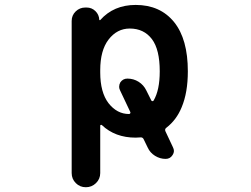

<svg xmlns="http://www.w3.org/2000/svg" viewBox="-20 -577 1040 794"><path d="M276.4 138.7V-490.2Q276.4 -513.7 293 -529.8Q309.6 -545.9 333 -545.9H337.9Q359.4 -545.9 374.5 -531.2Q389.6 -516.6 390.6 -495.1Q390.6 -494.1 392.1 -493.7Q393.6 -493.2 394.5 -494.1Q450.2 -556.6 541 -556.6Q642.6 -556.6 700.2 -485.4Q756.8 -415 756.8 -282.2Q756.8 -194.3 731.4 -133.8Q710 -81.1 668 -48.8Q660.2 -43 664.1 -34.2L695.3 32.2Q699.2 40 699.2 46.9Q699.2 55.7 693.4 64.5Q683.6 80.1 665 80.1Q641.6 80.1 621.1 67.4Q600.6 54.7 590.8 33.2L574.2 -1Q570.3 -9.8 560.5 -8.8Q550.8 -7.8 541 -7.8Q456.1 -7.8 401.4 -59.6Q399.4 -61.5 397 -60.5Q394.5 -59.6 394.5 -57.6V138.7Q394.5 163.1 377 180.2Q359.4 197.3 335 197.3Q310.5 197.3 293.5 180.2Q276.4 163.1 276.4 138.7ZM516.6 -459Q463.9 -459 428.7 -413.1Q394.5 -368.2 394.5 -287.1V-277.3Q394.5 -195.3 428.7 -150.4Q463.9 -105.5 513.7 -105.5Q516.6 -105.5 518.6 -108.4Q520.5 -111.3 518.6 -114.3L476.6 -203.1Q472.7 -210.9 472.7 -217.8Q472.7 -227.5 477.5 -236.3Q488.3 -252 506.8 -252Q532.2 -252 553.2 -238.8Q574.2 -225.6 585 -203.1L605.5 -162.1Q606.4 -159.2 609.9 -158.7Q613.3 -158.2 615.2 -161.1Q640.6 -204.1 640.6 -282.2Q640.6 -372.1 608.4 -415Q575.2 -459 516.6 -459Z"/></svg>

Font: Rounded-X Mgen+ 2m medium
Style: Regular
Weight: 500
Designer: [Source Han Sans]
Ryoko NISHIZUKA  (kana & ideographs); Paul D. Hunt (Latin, Greek & Cyrillic); Wenlong ZHANG  (bopomofo
Version: Version 1.059.20150602